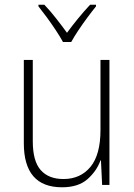

<svg xmlns="http://www.w3.org/2000/svg" viewBox="-20 -784 570 814"><path d="M243 10Q81 10 81 -177V-530H119V-185Q119 -101 152.5 -63Q186 -25 249 -25Q321 -25 363.5 -76.5Q406 -128 406 -233V-530H444V0H413L408 -104H406Q390 -59 351 -24.5Q312 10 243 10ZM247 -606Q235 -628 216.5 -656Q198 -684 178.5 -710.5Q159 -737 143 -757V-764H168Q192 -739 217.5 -706.5Q243 -674 264 -645Q286 -675 310.5 -705Q335 -735 362 -764H387V-757Q370 -736 350 -709Q330 -682 312 -655Q294 -628 282 -606Z"/></svg>

Font: Noto Sans Mono Condensed ExtraLight
Style: Regular
Weight: 200
Width: 3
Designer: Monotype Design Team
Foundry: Monotype Imaging Inc.
Version: Version 2.014; ttfautohint (v1.8.4.7-5d5b)